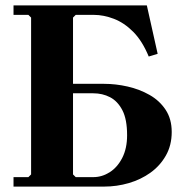

<svg xmlns="http://www.w3.org/2000/svg" viewBox="-20 -690 683 710"><path d="M30 0V-35H85L95 -45V-625L85 -635H30V-670H523L563 -491L530 -481Q506 -539 472.5 -572.5Q439 -606 401 -620.5Q363 -635 327 -635H260L250 -625V-380H365Q408 -380 452 -370Q496 -360 533 -339Q570 -318 592.5 -284Q615 -250 615 -202Q615 -153 593.5 -115Q572 -77 536.5 -51.5Q501 -26 456.5 -13Q412 0 365 0ZM250 -45 260 -35H325Q357 -35 385.5 -53Q414 -71 432 -106Q450 -141 450 -190Q450 -249 432.5 -282.5Q415 -316 387 -330.5Q359 -345 325 -345H250Z"/></svg>

Font: Brygada 1918
Style: Regular
Weight: 400
Designer: Mateusz Machalski | Borys Kosmynka | Przemek Hoffer
Foundry: NIEPODLEGLA 2018
Version: Version 3.006